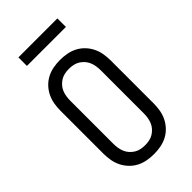

<svg xmlns="http://www.w3.org/2000/svg" viewBox="-279 -997 1083 1083"><g transform="rotate(-45 262.5 -455.5)"><path d="M262 8Q235 8 208 3Q181 -2 157 -14.5Q133 -27 114 -47Q95 -67 83 -91.5Q71 -116 66.5 -143Q62 -170 62 -197V-538Q62 -565 66.5 -592Q71 -619 83 -643.5Q95 -668 114 -688Q133 -708 157 -720.5Q181 -733 208 -738Q235 -743 262 -743Q290 -743 317 -738Q344 -733 368 -720.5Q392 -708 411 -688Q430 -668 442 -643.5Q454 -619 458.5 -592Q463 -565 463 -538V-197Q463 -170 458.5 -143Q454 -116 442 -91.5Q430 -67 411 -47Q392 -27 368 -14.5Q344 -2 317 3Q290 8 262 8ZM263 -63Q280 -63 297 -66.5Q314 -70 328.5 -79Q343 -88 354.5 -101Q366 -114 372.5 -130Q379 -146 381.5 -163Q384 -180 384 -197V-538Q384 -555 381.5 -572Q379 -589 372.5 -605Q366 -621 354.5 -634Q343 -647 328.5 -656Q314 -665 297 -668.5Q280 -672 263 -672Q245 -672 228 -668.5Q211 -665 196.5 -656Q182 -647 170.5 -634Q159 -621 152.5 -605Q146 -589 143.5 -572Q141 -555 141 -538V-197Q141 -180 143.5 -163Q146 -146 152.5 -130Q159 -114 170.5 -101Q182 -88 196.5 -79Q211 -70 228 -66.5Q245 -63 263 -63ZM107 -851V-919H418V-851Z"/></g></svg>

Font: Iosevka Pride
Style: Regular
Weight: 400
Monospace: yes
Designer: Belleve Invis
Foundry: Belleve Invis
Version: Version 30.3.1; ttfautohint (v1.8.4)